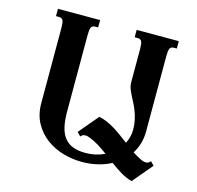

<svg xmlns="http://www.w3.org/2000/svg" viewBox="-109 -830 1010 984"><g transform="rotate(15 396.5 -338.5)"><path d="M693.8 -77.6Q706.1 -71.8 717.3 -71.8Q728.5 -71.8 735.4 -77.6L742.7 -84.5L761.2 -65.4L672.4 39.6Q641.6 31.2 612.5 13.7Q583.5 -3.9 554.7 -25.4Q519.5 -6.8 479.7 2Q439.9 10.7 400.4 10.7Q350.6 10.7 301 -3.4Q251.5 -17.6 211.7 -46.9Q171.9 -76.2 147 -121.1Q122.1 -166 122.1 -227.5V-624.5Q122.1 -653.8 116.9 -665.3Q111.8 -676.8 94.2 -676.8H79.6V-715.8H303.2V-676.8H288.6Q271 -676.8 266.1 -664.8Q261.2 -652.8 261.2 -624V-217.8Q261.2 -173.8 268.6 -140.4Q275.9 -106.9 292.7 -84.2Q309.6 -61.5 337.4 -50Q365.2 -38.6 406.2 -38.6Q460.9 -38.6 507.3 -61Q482.9 -79.1 458.5 -94.5Q434.1 -109.9 407.7 -120.1Q393.1 -125.5 383.3 -125.5Q372.6 -125.5 366.2 -120.1L358.9 -113.3L340.3 -132.3L427.7 -235.8Q450.2 -231.4 471.7 -221.9Q493.2 -212.4 513.7 -199.7Q534.2 -187 554 -172.4Q573.7 -157.7 593.8 -142.6Q602.5 -159.2 607.4 -177.5Q612.3 -195.8 612.3 -215.8Q612.3 -244.1 606.9 -268.3Q601.6 -292.5 593.5 -313.5Q585.4 -334.5 575.9 -352.5Q566.4 -370.6 558.3 -386.7Q550.3 -402.8 544.9 -418Q539.6 -433.1 539.6 -448.2V-624.5Q539.6 -653.8 534.4 -665.3Q529.3 -676.8 511.7 -676.8H497.1V-715.8H720.7V-676.8H706.1Q688.5 -676.8 683.6 -664.8Q678.7 -652.8 678.7 -624V-227.5Q678.7 -190.9 669.7 -160.6Q660.6 -130.4 644.5 -105.5Q668 -89.8 693.8 -77.6Z"/></g></svg>

Font: Arian AMU Serif
Style: Bold
Weight: 700
Designer: Ruben Hakobyan (Tarumian)
Foundry: Ruben Hakobyan (Tarumian)
Version: Version 1.002